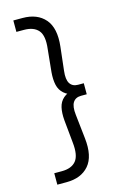

<svg xmlns="http://www.w3.org/2000/svg" viewBox="-123 -760 566 908"><g transform="rotate(-15 160.0 -306.0)"><path d="M85 96H40V40H77Q125 40 147 13Q169 -14 162 -78L151 -190Q148 -226 154 -252.5Q160 -279 179.5 -296Q199 -313 235 -320V-293Q199 -302 179.5 -319Q160 -336 154 -362.5Q148 -389 151 -425L162 -535Q170 -599 147.5 -625.5Q125 -652 77 -652H40V-708H85Q157 -708 195 -664Q233 -620 223 -531L210 -416Q205 -374 217.5 -354.5Q230 -335 257 -335H285V-281H257Q230 -281 217.5 -261.5Q205 -242 210 -200L223 -82Q233 8 195 52Q157 96 85 96Z"/></g></svg>

Font: Outfit Thin Light
Style: Regular
Weight: 300
Version: Version 1.100;gftools[0.9.27]